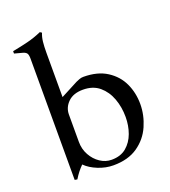

<svg xmlns="http://www.w3.org/2000/svg" viewBox="-133 -809 814 918"><g transform="rotate(-20 274.0 -349.5)"><path d="M103 12 90 10V-607Q90 -627 84.5 -634.5Q79 -642 65 -646L24 -657V-669Q66 -677 102.5 -686Q139 -695 175 -711L184 -705Q176 -686 173.5 -662.5Q171 -639 171 -607V-382L259 -428Q266 -431 276 -435Q286 -439 297 -439Q369 -439 416.5 -408.5Q464 -378 486.5 -329.5Q509 -281 509 -224Q509 -168 485.5 -114Q462 -60 413 -26Q364 8 289 8Q250 8 211.5 -7.5Q173 -23 149 -47Q136 -34 125 -20Q114 -6 103 12ZM290 -20Q336 -20 365 -44.5Q394 -69 408 -107.5Q422 -146 422 -190Q422 -240 406 -283.5Q390 -327 357.5 -354.5Q325 -382 274 -382Q225 -382 198 -355.5Q171 -329 171 -293V-154Q171 -117 188 -86.5Q205 -56 232 -38Q259 -20 290 -20Z"/></g></svg>

Font: Ibarra Real Nova Medium
Style: Regular
Weight: 500
Designer: Jose Maria Ribagorda & Octavio Pardo
Foundry: Jose Maria Ribagorda
Version: Version 2.000